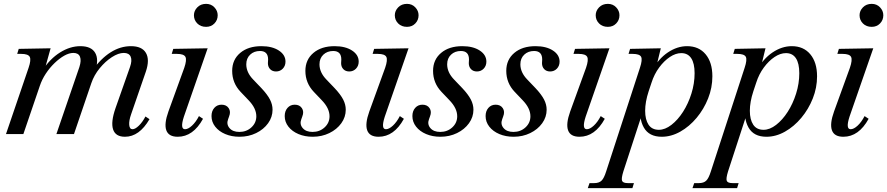

<svg xmlns="http://www.w3.org/2000/svg" viewBox="-20 -694 4593 994"><path d="M627 14Q578 14 565.5 -24Q553 -62 578 -134L653 -347Q665 -381 656.5 -400.5Q648 -420 621 -420Q593 -420 559 -398Q525 -376 496 -340.5Q467 -305 453 -264L363 0H272L391 -347Q402 -381 394 -400.5Q386 -420 360 -420Q338 -420 313 -406Q288 -392 262.5 -367.5Q237 -343 217 -312.5Q197 -282 186 -249L101 0H11L128 -343Q142 -384 134 -399.5Q126 -415 90 -415H69L77 -441L242 -444L206 -315L200 -330Q239 -390 291 -422.5Q343 -455 396 -455Q453 -455 473 -420Q493 -385 472 -324L457 -328Q502 -391 552.5 -423Q603 -455 658 -455Q715 -455 735.5 -420Q756 -385 735 -323L659 -103Q647 -69 649 -47Q651 -25 666 -25Q680 -25 699 -43.5Q718 -62 733 -91L754 -77Q701 14 627 14Z M900 14Q853 14 841 -19.5Q829 -53 852 -117L934 -343Q948 -384 940 -399.5Q932 -415 896 -415H869L877 -441L1055 -444L932 -90Q911 -25 938 -25Q954 -25 974 -43.5Q994 -62 1010 -93L1031 -79Q980 14 900 14ZM1047 -555Q1019 -555 1001.5 -572.5Q984 -590 984 -615Q984 -638 1001.5 -656Q1019 -674 1047 -674Q1073 -674 1090 -656Q1107 -638 1107 -615Q1107 -590 1090 -572.5Q1073 -555 1047 -555Z M1220 14Q1179 14 1146 0Q1113 -14 1094 -38.5Q1075 -63 1075 -93Q1075 -119 1089.5 -135.5Q1104 -152 1127 -152Q1152 -152 1164 -134Q1176 -116 1166 -91L1161 -77Q1151 -51 1168 -31Q1185 -11 1219 -11Q1256 -11 1281.5 -34.5Q1307 -58 1307 -92Q1307 -134 1266 -176L1226 -218Q1182 -264 1182 -327Q1182 -385 1223.5 -420Q1265 -455 1333 -455Q1389 -455 1423.5 -432.5Q1458 -410 1458 -375Q1458 -353 1444 -338.5Q1430 -324 1409 -324Q1390 -324 1378.5 -336Q1367 -348 1367 -367L1368 -386Q1368 -430 1326 -430Q1295 -430 1275 -411Q1255 -392 1255 -361Q1255 -319 1291 -282L1334 -237Q1364 -205 1377.5 -179Q1391 -153 1391 -126Q1391 -88 1368 -56Q1345 -24 1306 -5Q1267 14 1220 14Z M1599 14Q1558 14 1525 0Q1492 -14 1473 -38.5Q1454 -63 1454 -93Q1454 -119 1468.5 -135.5Q1483 -152 1506 -152Q1531 -152 1543 -134Q1555 -116 1545 -91L1540 -77Q1530 -51 1547 -31Q1564 -11 1598 -11Q1635 -11 1660.5 -34.5Q1686 -58 1686 -92Q1686 -134 1645 -176L1605 -218Q1561 -264 1561 -327Q1561 -385 1602.5 -420Q1644 -455 1712 -455Q1768 -455 1802.5 -432.5Q1837 -410 1837 -375Q1837 -353 1823 -338.5Q1809 -324 1788 -324Q1769 -324 1757.5 -336Q1746 -348 1746 -367L1747 -386Q1747 -430 1705 -430Q1674 -430 1654 -411Q1634 -392 1634 -361Q1634 -319 1670 -282L1713 -237Q1743 -205 1756.5 -179Q1770 -153 1770 -126Q1770 -88 1747 -56Q1724 -24 1685 -5Q1646 14 1599 14Z M1940 14Q1893 14 1881 -19.5Q1869 -53 1892 -117L1974 -343Q1988 -384 1980 -399.5Q1972 -415 1936 -415H1909L1917 -441L2095 -444L1972 -90Q1951 -25 1978 -25Q1994 -25 2014 -43.5Q2034 -62 2050 -93L2071 -79Q2020 14 1940 14ZM2087 -555Q2059 -555 2041.5 -572.5Q2024 -590 2024 -615Q2024 -638 2041.5 -656Q2059 -674 2087 -674Q2113 -674 2130 -656Q2147 -638 2147 -615Q2147 -590 2130 -572.5Q2113 -555 2087 -555Z M2260 14Q2219 14 2186 0Q2153 -14 2134 -38.5Q2115 -63 2115 -93Q2115 -119 2129.5 -135.5Q2144 -152 2167 -152Q2192 -152 2204 -134Q2216 -116 2206 -91L2201 -77Q2191 -51 2208 -31Q2225 -11 2259 -11Q2296 -11 2321.5 -34.5Q2347 -58 2347 -92Q2347 -134 2306 -176L2266 -218Q2222 -264 2222 -327Q2222 -385 2263.5 -420Q2305 -455 2373 -455Q2429 -455 2463.5 -432.5Q2498 -410 2498 -375Q2498 -353 2484 -338.5Q2470 -324 2449 -324Q2430 -324 2418.5 -336Q2407 -348 2407 -367L2408 -386Q2408 -430 2366 -430Q2335 -430 2315 -411Q2295 -392 2295 -361Q2295 -319 2331 -282L2374 -237Q2404 -205 2417.5 -179Q2431 -153 2431 -126Q2431 -88 2408 -56Q2385 -24 2346 -5Q2307 14 2260 14Z M2639 14Q2598 14 2565 0Q2532 -14 2513 -38.5Q2494 -63 2494 -93Q2494 -119 2508.5 -135.5Q2523 -152 2546 -152Q2571 -152 2583 -134Q2595 -116 2585 -91L2580 -77Q2570 -51 2587 -31Q2604 -11 2638 -11Q2675 -11 2700.5 -34.5Q2726 -58 2726 -92Q2726 -134 2685 -176L2645 -218Q2601 -264 2601 -327Q2601 -385 2642.5 -420Q2684 -455 2752 -455Q2808 -455 2842.5 -432.5Q2877 -410 2877 -375Q2877 -353 2863 -338.5Q2849 -324 2828 -324Q2809 -324 2797.5 -336Q2786 -348 2786 -367L2787 -386Q2787 -430 2745 -430Q2714 -430 2694 -411Q2674 -392 2674 -361Q2674 -319 2710 -282L2753 -237Q2783 -205 2796.5 -179Q2810 -153 2810 -126Q2810 -88 2787 -56Q2764 -24 2725 -5Q2686 14 2639 14Z M2980 14Q2933 14 2921 -19.5Q2909 -53 2932 -117L3014 -343Q3028 -384 3020 -399.5Q3012 -415 2976 -415H2949L2957 -441L3135 -444L3012 -90Q2991 -25 3018 -25Q3034 -25 3054 -43.5Q3074 -62 3090 -93L3111 -79Q3060 14 2980 14ZM3127 -555Q3099 -555 3081.5 -572.5Q3064 -590 3064 -615Q3064 -638 3081.5 -656Q3099 -674 3127 -674Q3153 -674 3170 -656Q3187 -638 3187 -615Q3187 -590 3170 -572.5Q3153 -555 3127 -555Z M3023 280 3032 254H3056Q3081 254 3094 241.5Q3107 229 3118 194L3293 -343Q3307 -385 3299 -400Q3291 -415 3255 -415H3234L3242 -441L3401 -444L3374 -333L3354 -327Q3389 -390 3437.5 -422.5Q3486 -455 3537 -455Q3598 -455 3633 -413Q3668 -371 3668 -299Q3668 -240 3646 -184.5Q3624 -129 3586.5 -84Q3549 -39 3502 -12.5Q3455 14 3406 14Q3340 14 3313 -34Q3286 -82 3298 -156L3312 -128L3207 194Q3196 230 3200.5 242Q3205 254 3231 254H3262L3254 280ZM3391 -22Q3423 -22 3456 -47.5Q3489 -73 3516 -115Q3543 -157 3559.5 -209.5Q3576 -262 3576 -315Q3576 -366 3558.5 -392.5Q3541 -419 3507 -419Q3478 -419 3448 -399Q3418 -379 3392.5 -344.5Q3367 -310 3353 -266L3338 -221Q3320 -166 3320 -120.5Q3320 -75 3337.5 -48.5Q3355 -22 3391 -22Z M3565 280 3574 254H3598Q3623 254 3636 241.5Q3649 229 3660 194L3835 -343Q3849 -385 3841 -400Q3833 -415 3797 -415H3776L3784 -441L3943 -444L3916 -333L3896 -327Q3931 -390 3979.5 -422.5Q4028 -455 4079 -455Q4140 -455 4175 -413Q4210 -371 4210 -299Q4210 -240 4188 -184.5Q4166 -129 4128.5 -84Q4091 -39 4044 -12.5Q3997 14 3948 14Q3882 14 3855 -34Q3828 -82 3840 -156L3854 -128L3749 194Q3738 230 3742.5 242Q3747 254 3773 254H3804L3796 280ZM3933 -22Q3965 -22 3998 -47.5Q4031 -73 4058 -115Q4085 -157 4101.5 -209.5Q4118 -262 4118 -315Q4118 -366 4100.5 -392.5Q4083 -419 4049 -419Q4020 -419 3990 -399Q3960 -379 3934.5 -344.5Q3909 -310 3895 -266L3880 -221Q3862 -166 3862 -120.5Q3862 -75 3879.5 -48.5Q3897 -22 3933 -22Z M4346 14Q4299 14 4287 -19.5Q4275 -53 4298 -117L4380 -343Q4394 -384 4386 -399.5Q4378 -415 4342 -415H4315L4323 -441L4501 -444L4378 -90Q4357 -25 4384 -25Q4400 -25 4420 -43.5Q4440 -62 4456 -93L4477 -79Q4426 14 4346 14ZM4493 -555Q4465 -555 4447.5 -572.5Q4430 -590 4430 -615Q4430 -638 4447.5 -656Q4465 -674 4493 -674Q4519 -674 4536 -656Q4553 -638 4553 -615Q4553 -590 4536 -572.5Q4519 -555 4493 -555Z"/></svg>

Font: Baskervville Medium
Style: Italic
Weight: 500
Italic angle: -18°
Version: Version 1.100